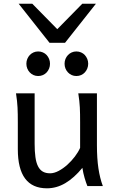

<svg xmlns="http://www.w3.org/2000/svg" viewBox="-20 -999 619 1031"><path d="M449.2 0Q445.8 -8.3 441.9 -19.5Q438 -30.8 434.3 -43.5Q430.7 -56.2 427.5 -70.1Q424.3 -84 422.4 -97.7Q377.9 -43.5 330.8 -15.6Q283.7 12.2 231.9 12.2Q75.7 12.2 75.7 -197.8V-341.8Q75.7 -365.2 75.4 -384.3Q75.2 -403.3 74.2 -421.1Q73.2 -439 71.3 -457.5Q69.3 -476.1 65.9 -498H166V-227.1Q166 -185.5 170.2 -155.5Q174.3 -125.5 184.1 -106.2Q193.8 -86.9 209.7 -77.6Q225.6 -68.4 249 -68.4Q270.5 -68.4 294.9 -81.3Q319.3 -94.2 341.6 -114.3Q363.8 -134.3 382.1 -158.4Q400.4 -182.6 410.2 -205.1V-341.8Q410.2 -365.7 409.9 -385Q409.7 -404.3 408.7 -421.9Q407.7 -439.5 405.8 -457.5Q403.8 -475.6 400.4 -498H500.5V-219.7Q500.5 -148.4 508.5 -95Q516.6 -41.5 532.2 0ZM121.6 -656.7Q121.6 -670.4 126.5 -682.4Q131.3 -694.3 139.9 -703.4Q148.4 -712.4 159.9 -717.5Q171.4 -722.7 185.1 -722.7Q198.7 -722.7 210.4 -717.5Q222.2 -712.4 230.5 -703.4Q238.8 -694.3 243.7 -682.4Q248.5 -670.4 248.5 -656.7Q248.5 -643.1 243.7 -631.1Q238.8 -619.1 230.5 -610.1Q222.2 -601.1 210.4 -595.9Q198.7 -590.8 185.1 -590.8Q171.4 -590.8 159.9 -595.9Q148.4 -601.1 139.9 -610.1Q131.3 -619.1 126.5 -631.1Q121.6 -643.1 121.6 -656.7ZM326.7 -656.7Q326.7 -670.4 331.5 -682.4Q336.4 -694.3 345 -703.4Q353.5 -712.4 365 -717.5Q376.5 -722.7 390.1 -722.7Q403.8 -722.7 415.5 -717.5Q427.2 -712.4 435.5 -703.4Q443.8 -694.3 448.7 -682.4Q453.6 -670.4 453.6 -656.7Q453.6 -643.1 448.7 -631.1Q443.8 -619.1 435.5 -610.1Q427.2 -601.1 415.5 -595.9Q403.8 -590.8 390.1 -590.8Q376.5 -590.8 365 -595.9Q353.5 -601.1 345 -610.1Q336.4 -619.1 331.5 -631.1Q326.7 -643.1 326.7 -656.7ZM153.3 -979 287.6 -842.3 421.9 -979H495.1L329.1 -769H246.1L80.1 -979Z"/></svg>

Font: Andika Afr
Style: Regular
Weight: 400
Designer: Victor Gaultney, Annie Olsen, Julie Remington, Don Collingsworth, Eric Hays, Becca Hirsbrunner
Foundry: SIL International
Version: Version 5.000